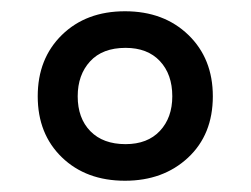

<svg xmlns="http://www.w3.org/2000/svg" viewBox="-20 -744 445 341"><path d="M202 -423Q133 -423 90 -464.5Q47 -506 47 -573Q47 -640 90 -682Q133 -724 202 -724Q271 -724 314.5 -682Q358 -640 358 -573Q358 -505 314 -464Q270 -423 202 -423ZM203 -488Q242 -488 264 -511.5Q286 -535 286 -573Q286 -612 264 -635.5Q242 -659 203 -659Q162 -659 140 -635Q118 -611 118 -573Q118 -534 140.5 -511Q163 -488 203 -488Z"/></svg>

Font: Noto Sans Gurmukhi SemiCondensed Medium
Style: Regular
Weight: 500
Width: 4
Designer: Jelle Bosma - Monotype Design Team
Foundry: Monotype Imaging Inc.
Version: Version 2.004; ttfautohint (v1.8.4.7-5d5b)